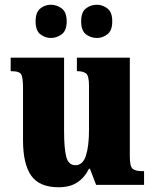

<svg xmlns="http://www.w3.org/2000/svg" viewBox="-20 -779 651 809"><path d="M227 10Q146 10 111.5 -39Q77 -88 77 -188V-407Q77 -450 70 -464.5Q63 -479 29 -479H25V-536H250V-226Q250 -155 259 -119Q268 -83 298 -83Q329 -83 342 -123Q355 -163 355 -232V-418Q355 -460 342.5 -469.5Q330 -479 307 -479H304V-536H527V-119Q527 -76 540 -67Q553 -58 576 -58H587V0H385L359 -68H355Q336 -30 305 -10Q274 10 227 10ZM389 -619Q362 -619 342 -634.5Q322 -650 322 -689Q322 -728 342 -743.5Q362 -759 389 -759Q412 -759 432.5 -743.5Q453 -728 453 -689Q453 -650 432.5 -634.5Q412 -619 389 -619ZM194 -619Q170 -619 150 -634.5Q130 -650 130 -689Q130 -728 150 -743.5Q170 -759 194 -759Q219 -759 240 -743.5Q261 -728 261 -689Q261 -650 240 -634.5Q219 -619 194 -619Z"/></svg>

Font: Noto Serif Tamil Condensed Black
Style: Italic
Weight: 900
Width: 3
Italic angle: -12°
Designer: Indian Type Foundry, Tom Grace, and the Monotype Design Team
Foundry: Monotype Imaging Inc.
Version: Version 2.003; ttfautohint (v1.8.4.7-5d5b)